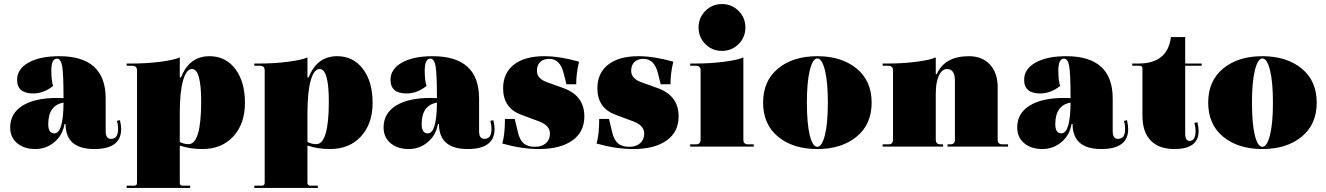

<svg xmlns="http://www.w3.org/2000/svg" viewBox="-20 -720 6511 943"><path d="M154 12Q98 12 64 -17Q30 -46 30 -94Q30 -163 90.5 -201Q151 -239 261 -239Q281 -239 292 -238Q292 -356 285.5 -394Q279 -432 260 -432Q232 -432 232 -373Q232 -324 241 -298Q195 -261 143 -261Q64 -261 64 -328Q64 -381 120 -412.5Q176 -444 271 -444Q499 -444 499 -236V-75Q499 -38 525 -38Q560 -38 560 -86Q560 -108 554 -126L569 -130Q575 -106 575 -86Q575 12 443 12Q302 12 302 -111H297Q287 -55 246.5 -21.5Q206 12 154 12ZM217 -110Q217 -65 247 -65Q291 -65 292 -216Q217 -203 217 -110Z M602 203V192H639Q653 192 653 178V-374Q653 -397 630 -397H602V-408H630Q699 -408 766.5 -416.5Q834 -425 863 -438V-340H869Q910 -444 1009 -444Q1088 -444 1135.5 -381.5Q1183 -319 1183 -215Q1183 -112 1126 -50Q1069 12 974 12Q914 12 863 -5V178Q863 192 877 192H914V203ZM906 -12Q968 -12 968 -221Q968 -381 923 -381Q895 -381 879 -324.5Q863 -268 863 -166V-23Q883 -12 906 -12Z M1229 203V192H1266Q1280 192 1280 178V-374Q1280 -397 1257 -397H1229V-408H1257Q1326 -408 1393.5 -416.5Q1461 -425 1490 -438V-340H1496Q1537 -444 1636 -444Q1715 -444 1762.5 -381.5Q1810 -319 1810 -215Q1810 -112 1753 -50Q1696 12 1601 12Q1541 12 1490 -5V178Q1490 192 1504 192H1541V203ZM1533 -12Q1595 -12 1595 -221Q1595 -381 1550 -381Q1522 -381 1506 -324.5Q1490 -268 1490 -166V-23Q1510 -12 1533 -12Z M1988 12Q1932 12 1898 -17Q1864 -46 1864 -94Q1864 -163 1924.5 -201Q1985 -239 2095 -239Q2115 -239 2126 -238Q2126 -356 2119.5 -394Q2113 -432 2094 -432Q2066 -432 2066 -373Q2066 -324 2075 -298Q2029 -261 1977 -261Q1898 -261 1898 -328Q1898 -381 1954 -412.5Q2010 -444 2105 -444Q2333 -444 2333 -236V-75Q2333 -38 2359 -38Q2394 -38 2394 -86Q2394 -108 2388 -126L2403 -130Q2409 -106 2409 -86Q2409 12 2277 12Q2136 12 2136 -111H2131Q2121 -55 2080.5 -21.5Q2040 12 1988 12ZM2051 -110Q2051 -65 2081 -65Q2125 -65 2126 -216Q2051 -203 2051 -110Z M2627 12Q2543 12 2447 -15Q2460 -60 2460 -136H2508L2523 -74Q2531 -35 2551 -17Q2571 1 2607 1Q2641 1 2661 -16.5Q2681 -34 2681 -64Q2681 -104 2627 -124L2541 -156Q2451 -189 2451 -286Q2451 -361 2504 -402.5Q2557 -444 2653 -444Q2729 -444 2824 -417Q2810 -360 2810 -306H2762L2749 -358Q2732 -431 2677 -431Q2649 -431 2633 -415.5Q2617 -400 2617 -372Q2617 -334 2667 -316L2748 -287Q2850 -250 2850 -148Q2850 -72 2791 -30Q2732 12 2627 12Z M3090 12Q3006 12 2910 -15Q2923 -60 2923 -136H2971L2986 -74Q2994 -35 3014 -17Q3034 1 3070 1Q3104 1 3124 -16.5Q3144 -34 3144 -64Q3144 -104 3090 -124L3004 -156Q2914 -189 2914 -286Q2914 -361 2967 -402.5Q3020 -444 3116 -444Q3192 -444 3287 -417Q3273 -360 3273 -306H3225L3212 -358Q3195 -431 3140 -431Q3112 -431 3096 -415.5Q3080 -400 3080 -372Q3080 -334 3130 -316L3211 -287Q3313 -250 3313 -148Q3313 -72 3254 -30Q3195 12 3090 12Z M3607.5 -503.5Q3574 -470 3526 -470Q3478 -470 3444.5 -503.5Q3411 -537 3411 -585Q3411 -633 3444.5 -666.5Q3478 -700 3526 -700Q3574 -700 3607.5 -666.5Q3641 -633 3641 -585Q3641 -537 3607.5 -503.5ZM3370 0V-11H3398Q3421 -11 3421 -34V-374Q3421 -397 3398 -397H3370V-408H3398Q3467 -408 3534.5 -416.5Q3602 -425 3631 -438V-34Q3631 -11 3654 -11H3682V0Z M4187 -48.5Q4113 12 3994 12Q3875 12 3801.5 -48.5Q3728 -109 3728 -216Q3728 -323 3801.5 -383.5Q3875 -444 3994 -444Q4113 -444 4187 -383.5Q4261 -323 4261 -216Q4261 -109 4187 -48.5ZM3994 -433Q3972 -433 3957.5 -375.5Q3943 -318 3943 -216Q3943 -113 3957 -56Q3971 1 3994 1Q4017 1 4031.5 -56.5Q4046 -114 4046 -216Q4046 -318 4031.5 -375.5Q4017 -433 3994 -433Z M4315 0V-11H4343Q4366 -11 4366 -34V-374Q4366 -397 4343 -397H4315V-408H4343Q4412 -408 4479.5 -416.5Q4547 -425 4576 -438V-356H4581Q4620 -444 4739 -444Q4804 -444 4842 -403Q4880 -362 4880 -292V-34Q4880 -11 4903 -11H4931V0H4634V-11H4647Q4670 -11 4670 -34V-323Q4670 -381 4632 -381Q4606 -381 4591 -348Q4576 -315 4576 -260V-34Q4576 -11 4599 -11H4612V0Z M5100 12Q5044 12 5010 -17Q4976 -46 4976 -94Q4976 -163 5036.5 -201Q5097 -239 5207 -239Q5227 -239 5238 -238Q5238 -356 5231.5 -394Q5225 -432 5206 -432Q5178 -432 5178 -373Q5178 -324 5187 -298Q5141 -261 5089 -261Q5010 -261 5010 -328Q5010 -381 5066 -412.5Q5122 -444 5217 -444Q5445 -444 5445 -236V-75Q5445 -38 5471 -38Q5506 -38 5506 -86Q5506 -108 5500 -126L5515 -130Q5521 -106 5521 -86Q5521 12 5389 12Q5248 12 5248 -111H5243Q5233 -55 5192.5 -21.5Q5152 12 5100 12ZM5163 -110Q5163 -65 5193 -65Q5237 -65 5238 -216Q5163 -203 5163 -110Z M5748 12Q5672 12 5631.5 -30Q5591 -72 5591 -152V-383Q5591 -397 5577 -397H5541V-408H5572Q5715 -408 5731 -538H5801V-408H5882V-397H5801V-65Q5801 -28 5822 -28Q5852 -28 5852 -76Q5852 -96 5846 -116L5861 -120Q5867 -96 5867 -76Q5867 12 5748 12Z M6373 -48.5Q6299 12 6180 12Q6061 12 5987.5 -48.5Q5914 -109 5914 -216Q5914 -323 5987.5 -383.5Q6061 -444 6180 -444Q6299 -444 6373 -383.5Q6447 -323 6447 -216Q6447 -109 6373 -48.5ZM6180 -433Q6158 -433 6143.5 -375.5Q6129 -318 6129 -216Q6129 -113 6143 -56Q6157 1 6180 1Q6203 1 6217.5 -56.5Q6232 -114 6232 -216Q6232 -318 6217.5 -375.5Q6203 -433 6180 -433Z"/></svg>

Font: Arapey Black-Display
Style: Regular
Weight: 900
Designer: Eduardo Rodriguez Tunni
Foundry: Eduardo Rodriguez Tunni
Version: Version 4.000